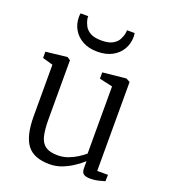

<svg xmlns="http://www.w3.org/2000/svg" viewBox="-147 -915 911 1033"><g transform="rotate(20 308.0 -399.0)"><path d="M488 9Q464 9 451 0.8Q438 -7.5 438 -33V-72.5Q418 -54.5 389.2 -35Q360.5 -15.5 326.5 -2.2Q292.5 11 256 11Q165 11 126.5 -40Q88 -91 88 -204V-497.5L28.5 -514.5V-550.5L149 -564H151L168.5 -552.5V-215.5Q168.5 -157 177.2 -120.2Q186 -83.5 210.2 -66.2Q234.5 -49 280.5 -49Q312 -49 340 -59.5Q368 -70 391 -84.8Q414 -99.5 429.5 -113V-497.5L354 -514.5V-550.5L485.5 -564H487.5L510 -552.5V-43H571.5L570.5 -6Q554 -1.5 534 3.8Q514 9 488 9ZM290.5 -646Q241.5 -646 206.5 -665Q171.5 -684 152.8 -716.2Q134 -748.5 134 -788Q134 -793 134.5 -798.5Q135 -804 136 -809H179.5Q179.5 -806.5 179.8 -802.5Q180 -798.5 180.5 -793.5Q184 -774.5 194.2 -755Q204.5 -735.5 227.2 -722.8Q250 -710 290.5 -710Q331 -710 354 -722.8Q377 -735.5 387.2 -755Q397.5 -774.5 400.5 -793.5Q401.5 -798.5 401.5 -802.5Q401.5 -806.5 401.5 -809H445.5Q446.5 -804 447 -798.5Q447.5 -793 447.5 -788Q447.5 -748.5 428.8 -716.2Q410 -684 374.8 -665Q339.5 -646 290.5 -646Z"/></g></svg>

Font: Merriweather 24pt Light
Style: Regular
Weight: 300
Designer: Eben Sorkin
Foundry: Eben Sorkin
Version: Version 2.100